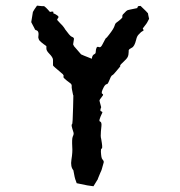

<svg xmlns="http://www.w3.org/2000/svg" viewBox="-20 -643 640 681"><path d="M157.2 -600.6C145.5 -614.3 138.7 -620.1 136.7 -621.1C133.8 -621.1 125 -621.1 111.3 -623L102.5 -610.4L96.7 -600.6C92.8 -578.1 90.8 -566.4 90.8 -564.5C90.8 -563.5 95.7 -555.7 102.5 -542C103.5 -538.1 105.5 -536.1 110.4 -535.2C115.2 -533.2 118.2 -527.3 116.2 -514.6C115.2 -510.7 116.2 -506.8 118.2 -502C120.1 -498 128.9 -490.2 144.5 -479.5V-470.7C144.5 -465.8 147.5 -460 154.3 -453.1C163.1 -444.3 168 -436.5 168 -430.7V-414.1V-411.1C168 -409.2 178.7 -400.4 198.2 -383.8C205.1 -378.9 207 -374 205.1 -371.1C203.1 -368.2 211.9 -360.4 229.5 -347.7C233.4 -344.7 234.4 -341.8 234.4 -337.9C233.4 -334 235.4 -323.2 239.3 -305.7L240.2 -304.7C240.2 -303.7 240.2 -290 239.3 -263.7C238.3 -222.7 237.3 -203.1 235.4 -202.1C232.4 -201.2 234.4 -192.4 240.2 -174.8C242.2 -169.9 241.2 -165 238.3 -159.2C235.4 -153.3 235.4 -139.6 236.3 -121.1C237.3 -109.4 236.3 -94.7 233.4 -77.1C230.5 -59.6 233.4 -46.9 240.2 -39.1C244.1 -18.6 246.1 -7.8 247.1 -6.8C248 -5.9 249 -1 252 6.8C274.4 11.7 287.1 13.7 290 14.6C292 14.6 298.8 15.6 311.5 17.6L327.1 -7.8C326.2 -7.8 330.1 -15.6 335.9 -30.3C338.9 -36.1 339.8 -39.1 340.8 -42C341.8 -44.9 343.8 -52.7 347.7 -66.4C348.6 -69.3 347.7 -73.2 343.8 -77.1C339.8 -81.1 338.9 -89.8 337.9 -104.5C337.9 -111.3 337.9 -115.2 340.8 -116.2C343.8 -117.2 342.8 -127.9 338.9 -150.4C336.9 -156.2 336.9 -165 337.9 -176.8C338.9 -189.5 339.8 -195.3 339.8 -196.3C340.8 -205.1 338.9 -210.9 335 -211.9C330.1 -212.9 333 -222.7 342.8 -243.2C343.8 -245.1 342.8 -247.1 338.9 -248C335 -249 335 -253.9 338.9 -262.7C335 -275.4 334 -283.2 333 -285.2C332 -287.1 335 -292 342.8 -301.8C346.7 -305.7 346.7 -308.6 342.8 -310.5C338.9 -312.5 340.8 -320.3 348.6 -335C352.5 -341.8 356.4 -344.7 359.4 -344.7C362.3 -344.7 366.2 -353.5 373 -370.1C375 -374 377 -376 380.9 -377.9C383.8 -379.9 390.6 -388.7 402.3 -402.3C406.2 -406.2 407.2 -408.2 406.2 -410.2C405.3 -411.1 410.2 -417 421.9 -427.7C429.7 -434.6 434.6 -441.4 435.5 -449.2C436.5 -457 436.5 -461.9 436.5 -464.8C437.5 -467.8 441.4 -470.7 447.3 -473.6C454.1 -476.6 459 -486.3 462.9 -502C464.8 -510.7 467.8 -516.6 471.7 -520.5L480.5 -529.3L488.3 -534.2C490.2 -535.2 489.3 -537.1 486.3 -542L499 -558.6C500 -559.6 502.9 -564.5 508.8 -576.2C505.9 -587.9 504.9 -594.7 504.9 -595.7C503.9 -597.7 495.1 -606.4 478.5 -622.1C471.7 -622.1 468.8 -621.1 468.8 -619.1C467.8 -618.2 467.8 -617.2 466.8 -614.3C443.4 -609.4 432.6 -607.4 431.6 -606.4C430.7 -606.4 425.8 -602.5 418.9 -594.7C414.1 -590.8 413.1 -586.9 414.1 -583C415 -580.1 407.2 -573.2 392.6 -562.5C388.7 -559.6 387.7 -555.7 385.7 -549.8C383.8 -543.9 377.9 -534.2 367.2 -520.5C361.3 -512.7 357.4 -507.8 355.5 -507.8C354.5 -506.8 350.6 -499 342.8 -484.4C338.9 -476.6 335 -473.6 329.1 -476.6C323.2 -478.5 320.3 -472.7 319.3 -457C319.3 -454.1 317.4 -452.1 313.5 -450.2C309.6 -448.2 306.6 -443.4 305.7 -434.6C281.2 -444.3 268.6 -449.2 267.6 -450.2C266.6 -451.2 258.8 -460 242.2 -479.5C241.2 -482.4 240.2 -484.4 239.3 -485.4C239.3 -486.3 240.2 -492.2 242.2 -503.9C243.2 -507.8 240.2 -510.7 234.4 -512.7C229.5 -514.6 221.7 -524.4 210.9 -539.1C208 -544.9 204.1 -548.8 201.2 -552.7C197.3 -556.6 191.4 -562.5 183.6 -571.3C181.6 -573.2 183.6 -576.2 186.5 -580.1C190.4 -584 183.6 -589.8 168 -596.7C169.9 -598.6 170.9 -600.6 168 -601.6C165 -602.5 162.1 -601.6 157.2 -600.6Z"/></svg>

Font: Hermetico
Style: Regular
Weight: 400
Version: Version 1.0